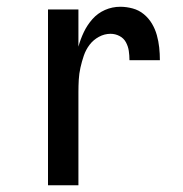

<svg xmlns="http://www.w3.org/2000/svg" viewBox="-20 -548 540 568"><path d="M122 0V-520H212V-410Q218 -432 228 -453Q238 -474 253.5 -491.5Q269 -509 290.5 -518.5Q312 -528 336 -528Q354 -528 372.5 -523Q391 -518 405.5 -506Q420 -494 429.5 -478Q439 -462 444 -444Q449 -426 451 -407.5Q453 -389 453 -370H363Q363 -384 361 -397.5Q359 -411 352.5 -423Q346 -435 333.5 -441.5Q321 -448 307 -448Q289 -448 272.5 -439Q256 -430 245 -415.5Q234 -401 228 -383.5Q222 -366 218 -348Q214 -330 213 -312Q212 -294 212 -276V0Z"/></svg>

Font: Iosevka Medium
Style: Regular
Weight: 500
Monospace: yes
Designer: Belleve Invis
Foundry: Belleve Invis
Version: Version 32.5.0; ttfautohint (v1.8.4)